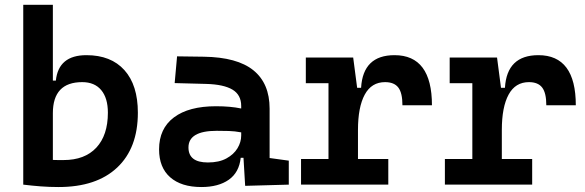

<svg xmlns="http://www.w3.org/2000/svg" viewBox="-20 -752 2384 782"><path d="M218.3 9.8Q181.6 9.8 146.2 7.1Q110.8 4.4 74.7 0V-732.4H195.3V-423.8H207.5Q218.3 -527.3 332 -527.3Q432.1 -527.3 486.8 -466.3Q541.5 -405.3 541.5 -293Q541.5 -148.9 457.3 -69.6Q373 9.8 218.3 9.8ZM195.3 -291V-100.6Q206.1 -100.1 217 -100.1Q228 -100.1 238.8 -100.1Q325.2 -100.1 372.3 -150.6Q419.4 -201.2 419.4 -293Q419.4 -352.5 392.3 -385Q365.2 -417.5 314.9 -417.5Q195.3 -417.5 195.3 -291Z M978.5 4.9 971.7 -109.4H960.4Q954.1 -49.8 911.9 -20Q869.6 9.8 800.3 9.8Q718.3 9.8 673.1 -30Q627.9 -69.8 627.9 -143.6Q627.9 -228.5 688.5 -273.9Q749 -319.3 859.9 -319.3Q918.9 -319.3 962.4 -310.1V-320.3Q962.4 -365.7 926.8 -387Q891.1 -408.2 820.3 -410.2L691.4 -413.6L701.2 -522.5L810.5 -521Q946.3 -519 1012.2 -465.6Q1078.1 -412.1 1078.1 -309.6V-108.4L1156.2 -97.7V0ZM962.4 -212.9Q936 -217.8 912.4 -218.5Q888.7 -219.2 862.8 -219.2Q747.6 -219.2 747.6 -151.4Q747.6 -90.3 826.7 -90.3Q872.1 -90.3 902.1 -106.7Q932.1 -123 947.3 -148.2Q962.4 -173.3 962.4 -200.2Z M1438 -222.7V-104.5H1561.5V0H1206.1V-104.5H1317.9V-413.1H1225.6V-517.6H1418.5L1434.6 -394.5H1450.7Q1458.5 -527.3 1586.9 -527.3Q1739.3 -527.3 1739.3 -323.2H1619.1Q1619.1 -373.5 1602.3 -395.5Q1585.4 -417.5 1548.3 -417.5Q1493.2 -417.5 1465.6 -366.7Q1438 -315.9 1438 -222.7Z M2023.9 -222.7V-104.5H2147.5V0H1792V-104.5H1903.8V-413.1H1811.5V-517.6H2004.4L2020.5 -394.5H2036.6Q2044.4 -527.3 2172.9 -527.3Q2325.2 -527.3 2325.2 -323.2H2205.1Q2205.1 -373.5 2188.2 -395.5Q2171.4 -417.5 2134.3 -417.5Q2079.1 -417.5 2051.5 -366.7Q2023.9 -315.9 2023.9 -222.7Z"/></svg>

Font: Cascadia Mono NF SemiBold
Style: Regular
Weight: 600
Monospace: yes
Designer: Aaron Bell
Foundry: Saja Typeworks
Version: Version 2404.023; ttfautohint (v1.8.4)